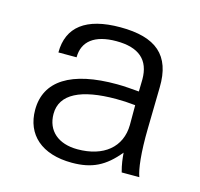

<svg xmlns="http://www.w3.org/2000/svg" viewBox="-83 -602 732 704"><g transform="rotate(15 283.0 -250.0)"><path d="M417 -176C416 -91 353 -40 254 -40C181 -40 136 -79 136 -143C136 -219 212 -255 344 -255C368 -255 389 -254 417 -251ZM67 -140C67 -46 132 13 247 13C323 13 371 -11 421 -72C423 -49 425 -29 433 0H500C490 -26 482 -87 484 -182L487 -337C490 -460 426 -513 291 -513C161 -513 95 -462 95 -365H164C164 -426 208 -460 290 -460C376 -460 418 -423 418 -349L417 -303C394 -305 359 -308 334 -308C159 -309 67 -250 67 -140Z"/></g></svg>

Font: Perun Light
Style: Regular
Weight: 300
Foundry: Copyright (c) Stefan Peev, Context Ltd, 2016
Version: Version 1.089